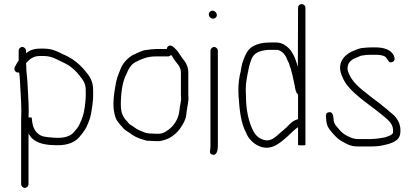

<svg xmlns="http://www.w3.org/2000/svg" viewBox="-20 -709 2022 936"><path d="M71 -462V-414C65 -406 60.3 -398.3 57 -391L52 -382C45.3 -366.5 58 -351.7 73 -356C76.2 -339.8 77.1 -322.7 78 -302C79.9 -256.5 84 -211.1 84 -165C83.3 -151 83 -137.3 83 -124V189C83 198.2 91.8 207 101 207C110.2 207 119 198.2 119 189V-58C123 -51.3 127.3 -45 132 -39C159.5 -8.7 204.4 -1 262 -1C310 -1 344.4 -15.2 367 -41C374.5 -49.7 395.5 -75.8 400 -87C413.7 -114.4 424.2 -143.2 428 -181L431 -200L433 -220C433.7 -226.7 434 -233.3 434 -240V-270C434 -313.6 417.2 -336.9 396.5 -362C366.4 -398.6 332.2 -425.8 286 -445C258.6 -458.7 233.8 -472 193 -472H173C151.7 -472 133.4 -466.9 119 -458L107 -450V-462C107 -471.5 98.1 -480 88.5 -480C78.8 -480 71 -471.5 71 -462ZM173 -436H193C236 -436 261 -416.3 291 -403C321.3 -390 349.2 -364.9 368.5 -339.5C383.9 -319.3 398 -303.7 398 -270V-240C398 -221.5 394.9 -203.6 393 -186C389.3 -153 379.1 -126.2 367 -102C364.1 -92 346.3 -71.3 340 -65C324.6 -45.8 296.8 -37 262 -37C249.1 -37 227.9 -38.6 217 -40L201 -42C165 -46.5 143.7 -74.6 138 -109L136 -123C135.3 -127 135 -130.7 135 -134C135 -136 129.7 -137 119 -137C119 -145.7 119.3 -155 120 -165C120 -211.9 115.9 -257.8 114 -304C112.8 -332.3 108 -357.6 108 -386C107.3 -391.3 107 -396.3 107 -401C121.8 -418.8 142.1 -436 173 -436Z M855 -172C850.8 -133.8 835.3 -108.3 813 -86C797.6 -73.4 778.6 -57 754 -57H740C735.3 -57 728.7 -57.3 720 -58C712 -58 706.3 -58.3 703 -59L691 -61C682.9 -63.7 663.5 -71.8 656.5 -75C641.5 -81.9 631 -92.2 617 -100C608.6 -104.2 602.4 -115.5 595 -122C578.2 -141.6 569 -161.6 569 -199C569 -250.8 576.1 -311.2 596 -347C606.1 -372.3 619 -396.9 644 -408C671.9 -422 697.8 -434 740 -434H799C805 -434 810 -436.7 814 -442C819.7 -434.3 822.8 -429.4 828 -420C840.5 -401.2 862 -385.8 862 -355V-243C862 -238.3 862.3 -233.7 863 -229C863 -212.1 855 -185.4 855 -172ZM793 -470H740C727.7 -470 707.6 -467.2 697 -466C679.4 -464.2 670.1 -459.9 654 -453L628 -441C603.4 -427 583.4 -405.7 571 -381C562 -357 552.4 -337.8 546 -309C539.6 -272.6 533 -241.5 533 -199.5C533 -173.7 537.8 -152.5 544 -134C552 -113.9 567.9 -99.7 581 -84C590.8 -73.1 600.2 -68.9 612 -61C629 -46.4 656.4 -33.4 682 -27L696 -23C701.3 -22.3 709 -22 719 -22C728.3 -21.3 735.3 -21 740 -21H754C759.3 -21 765.3 -22 772 -24C810.9 -32.6 841.4 -57.7 861 -87C873.3 -106.1 885.4 -124.5 888 -150L890 -166C890.7 -168 891.2 -170.8 891.5 -174.5C892.6 -186.8 899 -215.5 899 -231C898.3 -235 898 -239 898 -243V-355C898 -387 884.6 -405.8 870 -424C856.6 -441.9 848.5 -459.2 832 -474L823 -482C819 -485.3 814.5 -487 809.5 -487C799.8 -487 794.4 -479.8 793 -470Z M1006 -462V6C1006 22.7 996.7 39.8 1015 45C1036.2 51.1 1042 23.6 1042 6V-462C1042 -471.2 1033.2 -480 1024 -480C1014.8 -480 1006 -471.2 1006 -462ZM998 -638.5C998 -627.5 1007.8 -618 1019 -618C1029.3 -618 1037 -625.3 1037 -635.5C1037 -646.8 1026.7 -657 1015.5 -657C1005.6 -657 998 -648.4 998 -638.5Z M1469 -103 1433 -89V-6C1433 0.2 1469 1.6 1469 -3ZM1433 -248V-128C1409.1 -122 1394.4 -107 1380 -91L1362 -75C1355.3 -69 1348.3 -63 1341 -57C1325.5 -43.1 1303.5 -21.6 1276 -25C1245.9 -28.8 1223.8 -50.2 1213 -74C1190.9 -118.3 1179 -176.9 1179 -243C1178.3 -253 1178 -262.7 1178 -272C1178 -309.6 1185.8 -342 1192 -373C1194.3 -391.2 1201.6 -405.6 1206 -421C1218.7 -452.8 1246.4 -461.6 1286 -466H1333C1361 -459 1373.7 -436.9 1383 -412L1389 -400L1393 -386C1395 -381.3 1396.7 -377 1398 -373C1400.5 -358.2 1406.7 -343.3 1409 -327L1413 -309C1418.7 -289.1 1418.2 -259.8 1433 -248ZM1469 -6V-671C1469 -681.4 1460.7 -689 1450.5 -689C1440.3 -689 1433 -681.3 1433 -671L1432 -383C1418.4 -430.5 1403 -470.1 1364 -492C1347.1 -500.5 1338.8 -502 1319 -502H1302C1262.6 -502 1232.9 -496 1208 -480C1187.5 -466.8 1175.7 -441.3 1167 -418L1161 -400C1157.1 -386.9 1155.8 -374.4 1153 -359C1146.5 -335 1142 -301.9 1142 -272C1142 -262 1142.3 -251.7 1143 -241C1147.8 -168.3 1154.5 -108.2 1181 -59C1198 -16.5 1256.1 29.7 1315.5 3.5C1342.2 -8.2 1365.4 -29.5 1386 -48C1402.2 -62.6 1415.1 -77.8 1433 -89V-3C1433 1.4 1469 0.4 1469 -6Z M1790 -442H1809C1827.8 -442 1847.1 -440.3 1858.5 -432C1869.7 -423.9 1873.7 -396.3 1894.5 -407.5C1908 -414.8 1904 -428.8 1899 -440C1884 -467.5 1851.1 -478 1809 -478H1790C1777.3 -478 1757.4 -476.3 1746 -475C1732.4 -473.8 1719.5 -467.2 1707 -463C1667.1 -448.5 1626.2 -411.4 1641 -356C1647.2 -334.2 1658.2 -312.4 1671 -295C1717.5 -236.8 1786.4 -195.7 1843 -148.5L1858 -136C1878.1 -119.3 1900.2 -99.4 1896 -62C1894 -54.1 1881.4 -48.4 1875 -46L1859 -40C1834.9 -35.2 1809.8 -31 1780 -31H1726C1699.9 -31 1676.9 -43.2 1660 -54C1644.9 -63.1 1635 -75.6 1624 -89C1616 -98 1609.2 -106.9 1607 -120L1605 -138C1603.3 -151.7 1599 -164.1 1583.5 -162C1561.2 -159 1571 -135.3 1571 -117C1573.6 -86 1599 -62.9 1616 -44C1631.7 -26.9 1648.4 -19 1671 -7C1690.7 2.3 1703.5 5 1726 5H1780C1803.9 5 1828.4 4.3 1848 -1C1882.4 -7.9 1927.1 -20.4 1931 -57C1938.1 -110.2 1910.2 -142.1 1881 -163C1872.1 -171.9 1859.7 -181.7 1849 -190C1826.9 -209.6 1800.1 -226.5 1777 -246C1743 -272.7 1705.2 -300.6 1685 -341C1678.9 -355.2 1671.5 -366.6 1675 -384C1677.7 -408.5 1699.7 -422.2 1720 -429C1729.1 -433 1739.6 -439 1751 -439C1760.8 -441.4 1777.9 -442 1790 -442Z"/></svg>

Font: HoneyBee
Style: Lit
Weight: 300
Foundry: Cannot Into Space Fonts
Version: Version 0.89